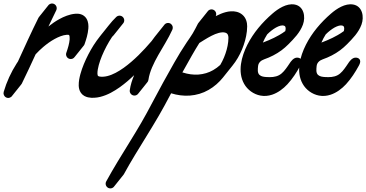

<svg xmlns="http://www.w3.org/2000/svg" viewBox="-103 -543 2064 1082"><path d="M270.9 -246 270.8 -245.7 270.7 -245.6C265.9 -231.7 273.3 -216.5 287.2 -211.7C299 -207.6 311.6 -212.4 318.1 -222.4C319.4 -223.6 320.4 -225 321.4 -226.5C322.6 -227.7 323.7 -229.1 324.7 -230.6C325.9 -231.8 327 -233.2 328 -234.7C329.2 -235.9 330.3 -237.3 331.2 -238.8C332.4 -240 333.5 -241.4 334.5 -242.9C335.7 -244.1 336.8 -245.5 337.8 -246.9C339 -248.2 340.1 -249.6 341 -251C342.3 -252.3 343.4 -253.6 344.3 -255.1C345.5 -256.4 346.6 -257.7 347.6 -259.2C348.8 -260.5 349.9 -261.8 350.9 -263.3C352.1 -264.6 353.2 -265.9 354.1 -267.4C355.4 -268.6 356.4 -270 357.4 -271.5C358.6 -272.7 359.7 -274.1 360.7 -275.6C361.9 -276.8 363 -278.2 364 -279.7C365.2 -280.9 366.3 -282.3 367.2 -283.8C369.9 -286.5 372.1 -289.8 373.4 -293.6C383 -321.4 392.1 -349.4 394.9 -382.4C395.5 -390.7 395.6 -399.4 394.3 -409C393 -418.4 390.2 -429.2 383.2 -439.9C376.3 -450.7 363.9 -459.5 352.3 -462.7C340.5 -466.4 330 -466 321.7 -465.5C304.2 -464.2 288.4 -460 273.5 -454.6C258.6 -449.3 244.7 -442.6 231.4 -435.3C209.3 -423.2 189.1 -409 169.9 -393.6C184.3 -424.2 198.9 -454.6 213.9 -484.8L213.9 -484.8C220.4 -498 215.1 -514 201.9 -520.5C189.7 -526.6 175.1 -522.3 167.9 -511.1C166.6 -509.9 165.6 -508.5 164.6 -507C163.4 -505.8 162.3 -504.4 161.3 -502.9C160.1 -501.7 159 -500.4 158 -498.9C156.8 -497.6 155.7 -496.3 154.8 -494.8C153.6 -493.5 152.5 -492.2 151.5 -490.7C150.3 -489.4 149.2 -488.1 148.2 -486.6C147 -485.4 145.9 -484 145 -482.5C143.7 -481.3 142.7 -479.9 141.7 -478.4C140.5 -477.2 139.4 -475.8 138.4 -474.3C137.2 -473.1 136.1 -471.7 135.1 -470.2C133.9 -469 132.8 -467.6 131.9 -466.1C130.6 -464.9 129.6 -463.5 128.6 -462C127.4 -460.8 126.3 -459.5 125.3 -458C124.1 -456.7 123 -455.4 122 -453.9C120.8 -452.6 119.7 -451.3 118.8 -449.8C116.9 -447.8 115.1 -445.7 113.9 -443.1C73.2 -361.4 35.8 -278.6 -1.9 -196.3C-4.4 -192.6 -6.9 -188.9 -9.3 -185.1C-40.9 -135.6 -65.7 -81.7 -82.2 -25.1C-85.7 -13 -80.1 0.4 -68.3 6.2C-56.1 12.2 -41.6 7.9 -34.4 -3.2C-33.2 -4.5 -32.1 -5.8 -31.1 -7.3C-29.9 -8.5 -28.8 -9.9 -27.8 -11.4C-26.6 -12.6 -25.5 -14 -24.6 -15.5C-23.4 -16.7 -22.3 -18.1 -21.3 -19.6C-20.1 -20.8 -19 -22.2 -18 -23.7C-16.8 -24.9 -15.7 -26.3 -14.8 -27.8C-13.5 -29 -12.5 -30.4 -11.5 -31.9C-10.3 -33.1 -9.2 -34.4 -8.2 -35.9C-7 -37.2 -5.9 -38.5 -4.9 -40C-3.7 -41.3 -2.6 -42.6 -1.7 -44.1C-0.5 -45.4 0.6 -46.7 1.6 -48.2C2.8 -49.4 3.9 -50.8 4.9 -52.3C6.1 -53.5 7.2 -54.9 8.1 -56.4C9.4 -57.6 10.4 -59 11.4 -60.5C12.6 -61.7 13.7 -63.1 14.7 -64.6C16.6 -66.5 18.4 -68.8 19.7 -71.4C46.5 -125.9 72 -180.9 97.2 -235.9C97.6 -236.5 98 -237.1 98.4 -237.7C111.6 -251.9 125.6 -265.4 140.2 -277.9C160.5 -295.1 182 -310.8 204.7 -323.2C227.1 -335.5 251.5 -345.4 273 -346.9C278.7 -347.3 282.5 -347.1 284.2 -346.4C286.2 -345.7 285.8 -345.8 286.6 -344.8C287.4 -343.7 288.7 -340.7 289.2 -336.3C289.8 -331.8 289.9 -326.5 289.5 -320.8C287.6 -297.5 279.8 -271.3 270.9 -246Z M859.8 -408.6C847.8 -417.2 831.2 -414.5 822.6 -402.6L822.5 -402.4C821.9 -401.7 821.4 -401 820.8 -400.2C820.3 -399.6 819.8 -399.1 819.3 -398.5L819.2 -398.4C818.7 -397.6 818.1 -396.9 817.6 -396.1C817.1 -395.5 816.5 -395 816 -394.4L815.9 -394.3C815.4 -393.5 814.8 -392.8 814.3 -392C813.8 -391.5 813.2 -391 812.8 -390.3L812.7 -390.2C812.1 -389.4 811.6 -388.7 811 -387.9C810.5 -387.4 810 -386.9 809.5 -386.2L809.4 -386.1C808.9 -385.3 808.3 -384.6 807.8 -383.9C807.3 -383.3 806.7 -382.8 806.2 -382.1L806.1 -382C805.6 -381.3 805 -380.5 804.5 -379.8C804 -379.2 803.4 -378.7 803 -378L802.9 -377.9C802.3 -377.2 801.8 -376.4 801.2 -375.7C800.7 -375.1 800.1 -374.6 799.7 -374L799.6 -373.8C799 -373.1 798.5 -372.3 797.9 -371.6C797.4 -371 796.9 -370.5 796.4 -369.9L796.3 -369.7C795.8 -369 795.2 -368.2 794.7 -367.5C794.2 -366.9 793.6 -366.4 793.1 -365.8L793 -365.6C792.5 -364.9 791.9 -364.2 791.4 -363.4C790.9 -362.8 790.3 -362.3 789.9 -361.7L789.8 -361.6C789.2 -360.8 788.7 -360.1 788.1 -359.3C787.6 -358.7 787.1 -358.2 786.6 -357.6L786.5 -357.5C786 -356.7 785.4 -356 784.9 -355.2C784.4 -354.6 783.8 -354.1 783.3 -353.5L783.2 -353.4C782.7 -352.6 782.1 -351.9 781.6 -351.1C781.1 -350.6 780.5 -350.1 780.1 -349.4L780 -349.3C779.4 -348.5 778.9 -347.8 778.3 -347C777.8 -346.5 777.2 -346 776.8 -345.3L776.7 -345.2C776.2 -344.4 775.6 -343.7 775 -343C774.5 -342.4 774 -341.9 773.5 -341.2L773.4 -341.1C772.9 -340.4 772.3 -339.6 771.8 -338.9C771.3 -338.3 770.7 -337.8 770.2 -337.1L770.1 -337C763.9 -328.4 757.6 -319.9 751.2 -311.4C727.8 -283.9 703.3 -257.2 677.7 -232C651.2 -206.1 623.4 -181.7 594 -160.7C564.7 -139.9 533.2 -121.9 501.5 -114.2C493.7 -112.4 485.8 -110.9 478.2 -110.7C470.7 -110.1 462.5 -110.6 457.1 -111.9C454.2 -112.4 452.4 -113.4 451 -114C449.7 -114.7 449.5 -115.2 448.9 -115.8C447.9 -116.8 446.3 -121.5 446.1 -128.5C445.9 -142.5 449.1 -159.8 453.7 -176.7C458.2 -193.7 464.6 -210.7 471.3 -227.5C486.9 -264.8 506.1 -301.4 528.7 -335.2C531.2 -337.8 533.7 -340.6 536.3 -343.1L536.8 -343.7C538.3 -345.1 539.5 -346.6 540.6 -348.3C541.8 -349.6 542.9 -350.9 543.8 -352.4C545.1 -353.7 546.2 -355 547.1 -356.5C548.3 -357.8 549.4 -359.1 550.4 -360.6C551.6 -361.8 552.7 -363.2 553.6 -364.6C554.9 -365.9 556 -367.3 556.9 -368.7C558.2 -370 559.2 -371.4 560.2 -372.8C561.4 -374.1 562.5 -375.5 563.5 -376.9C564.7 -378.2 565.8 -379.6 566.7 -381C568 -382.3 569.1 -383.7 570 -385.1C571.2 -386.4 572.3 -387.7 573.3 -389.2C574.5 -390.5 575.6 -391.8 576.5 -393.3C577.8 -394.6 578.9 -395.9 579.8 -397.4C581.1 -398.7 582.2 -400 583.1 -401.5C584.3 -402.7 585.4 -404.1 586.4 -405.6C587.6 -406.8 588.7 -408.2 589.6 -409.6C599.6 -419.9 599.7 -436.3 589.7 -446.6C579.5 -457.2 562.7 -457.5 552.1 -447.3C536.8 -432.6 523 -417 510.3 -400.7C509.2 -399.4 508.1 -398 507 -396.7C505.9 -395.3 504.8 -393.9 503.7 -392.6C502.6 -391.2 501.5 -389.8 500.5 -388.5C499.4 -387.1 498.3 -385.8 497.2 -384.4C496.1 -383 495 -381.7 493.9 -380.3C492.8 -378.9 491.7 -377.6 490.7 -376.2C489.6 -374.8 488.5 -373.5 487.4 -372.1C486.3 -370.7 485.2 -369.4 484.1 -368C483 -366.7 481.9 -365.3 480.8 -363.9C479.7 -362.6 478.6 -361.2 477.6 -359.8C476.5 -358.5 475.4 -357.1 474.3 -355.8C473.2 -354.4 472.1 -353 471 -351.7C469.9 -350.3 468.8 -348.9 467.7 -347.6C466.7 -346.2 465.6 -344.8 464.5 -343.5C463.4 -342.1 462.3 -340.8 461.2 -339.4C447.9 -322.8 435.7 -305.5 424.3 -287.8C403.2 -254.2 384.9 -219 369.7 -182.3C362.3 -163.7 355.2 -145.1 350 -125.2C344.8 -105.3 340.2 -85 340.6 -60.8C340.8 -54.8 341.5 -48.3 343.3 -41.1C345.1 -34.2 348.1 -26.4 353.3 -19.3C358.3 -12.3 365.2 -6.2 372.3 -2.3C379.3 1.5 386.5 4.1 392.9 5.5C406.1 8.3 417.1 8.7 428.6 7.9C440 7.5 451 5.5 461.7 3C504.3 -7.6 539.9 -28.9 572.5 -51.8C601.4 -72.5 627.9 -95.4 652.9 -119.4C652.9 -119.1 652.8 -118.9 652.7 -118.7C641.6 -92.5 632.5 -64.5 628.3 -34.7L628.3 -34.7C626.3 -20.2 636.4 -6.7 651 -4.7C661.6 -3.2 671.5 -8.2 677 -16.6C678.2 -17.9 679.3 -19.2 680.3 -20.7C681.5 -21.9 682.6 -23.3 683.5 -24.8C684.8 -26 685.9 -27.4 686.8 -28.9C688 -30.1 689.1 -31.5 690.1 -33C691.3 -34.2 692.4 -35.6 693.4 -37.1C694.6 -38.3 695.7 -39.7 696.6 -41.1C697.9 -42.4 698.9 -43.8 699.9 -45.2C701.1 -46.5 702.2 -47.8 703.2 -49.3C704.4 -50.6 705.5 -51.9 706.5 -53.4C707.7 -54.7 708.8 -56 709.7 -57.5C710.9 -58.8 712 -60.1 713 -61.6C714.2 -62.8 715.3 -64.2 716.3 -65.7C717.5 -66.9 718.6 -68.3 719.5 -69.8C720.8 -71 721.9 -72.4 722.8 -73.9C724 -75.1 725.1 -76.5 726.1 -78C729.9 -81.9 732.6 -86.9 733.4 -92.8L733.4 -92.9C736.8 -116.5 744.3 -140.2 754.1 -163.5C763.9 -186.8 776 -209.8 789 -232.8C802 -255.7 815.9 -278.6 829.6 -302.2C843.2 -325.8 856.8 -350 868.5 -376.1C873.5 -387.4 870.2 -401 859.8 -408.6Z M1015.5 -122.8C986.3 -120.7 956.4 -125 927.7 -134.2C926.7 -134.5 925.7 -134.6 924.7 -134.8C942.3 -166.8 960 -198.6 978.2 -230.1C991.9 -254 1005.9 -277.6 1020.4 -300.7C1029.8 -306.5 1038.7 -312.3 1047.7 -317.8C1061.5 -326.3 1075.1 -334.3 1088.8 -341.2C1115.9 -355.1 1145.2 -364.5 1165.2 -359.4C1169.9 -358.2 1173.5 -356.3 1176.1 -354C1178.7 -351.8 1180.6 -348.9 1182 -344.7C1183.5 -340.6 1184.3 -335.3 1184.3 -329.2C1184.2 -322 1183.9 -314.7 1183 -307.3C1179.7 -277.6 1171.2 -247.6 1159.4 -219.3C1153.3 -204.7 1146.2 -190.6 1138.2 -177.1C1125.9 -165.9 1112.6 -156 1098.4 -147.9C1073 -133.2 1044.7 -125.1 1015.5 -122.8ZM1155.6 -108.8C1156.3 -109.6 1157 -110.4 1157.7 -111.2C1158.1 -111.8 1158.5 -112.3 1158.9 -112.9C1159.6 -113.7 1160.3 -114.5 1160.9 -115.3C1161.4 -115.9 1161.7 -116.4 1162.2 -117C1162.8 -117.8 1163.5 -118.6 1164.2 -119.4C1164.6 -120 1165 -120.5 1165.4 -121.1C1166.1 -121.9 1166.8 -122.7 1167.5 -123.5C1167.9 -124 1168.3 -124.6 1168.7 -125.2C1169.4 -126 1170.1 -126.8 1170.7 -127.6C1171.2 -128.1 1171.5 -128.7 1172 -129.2C1172.6 -130.1 1173.4 -130.9 1174 -131.7C1174.4 -132.2 1174.8 -132.8 1175.2 -133.3C1175.9 -134.2 1176.6 -135 1177.3 -135.8C1177.7 -136.3 1178.1 -136.9 1178.5 -137.4C1179.2 -138.3 1179.9 -139 1180.6 -139.9C1181 -140.4 1181.4 -141 1181.8 -141.5C1182.5 -142.3 1183.2 -143.1 1183.8 -144C1184.3 -144.5 1184.6 -145.1 1185.1 -145.6C1185.7 -146.4 1186.4 -147.2 1187.1 -148C1187.5 -148.6 1187.9 -149.2 1188.3 -149.7C1189 -150.5 1189.7 -151.3 1190.4 -152.1C1190.8 -152.7 1191.2 -153.3 1191.6 -153.8C1192.3 -154.6 1193 -155.4 1193.6 -156.2C1194.1 -156.8 1194.5 -157.3 1194.9 -157.9C1195.6 -158.7 1196.3 -159.5 1196.9 -160.3C1197.4 -160.9 1197.7 -161.4 1198.2 -162C1198.8 -162.8 1199.5 -163.6 1200.2 -164.4C1200.6 -164.9 1201 -165.5 1201.4 -166.1C1202.1 -166.9 1202.8 -167.7 1203.5 -168.5C1203.9 -169 1204.3 -169.6 1204.7 -170.2C1205.4 -171 1206.1 -171.8 1206.7 -172.6C1229.3 -200.5 1247.2 -231.5 1260.8 -264.1C1274.4 -296.8 1284.2 -330.9 1288.3 -367C1289.3 -376 1289.8 -385.2 1289.9 -394.6C1289.9 -405 1288.6 -416.4 1284.6 -427.8C1280.7 -439.2 1273.6 -450.8 1263.6 -459.4C1253.8 -468.1 1242 -473.6 1230.8 -476.4C1219.5 -479.3 1208.6 -480 1198.2 -479.3C1187.5 -478.9 1177.8 -476.8 1168.4 -474.4C1149.7 -469.5 1133 -462.1 1117.2 -454.2C1115.6 -453.4 1114.2 -452.6 1112.7 -451.8C1119.1 -464.8 1113.9 -480.6 1100.9 -487.2C1088.7 -493.5 1074 -489.2 1066.6 -478C1065.4 -476.7 1064.3 -475.4 1063.3 -473.9C1062.1 -472.6 1061 -471.3 1060.1 -469.8C1058.9 -468.5 1057.8 -467.2 1056.8 -465.7C1055.6 -464.5 1054.5 -463.1 1053.5 -461.6C1052.3 -460.4 1051.2 -459 1050.2 -457.5C1049 -456.3 1047.9 -454.9 1047 -453.4C1045.8 -452.2 1044.7 -450.8 1043.7 -449.3C1042.5 -448.1 1041.4 -446.7 1040.4 -445.2C1039.2 -444 1038.1 -442.6 1037.2 -441.1C1035.9 -439.9 1034.9 -438.5 1033.9 -437.1C1032.7 -435.8 1031.6 -434.5 1030.6 -433C1029.4 -431.7 1028.3 -430.4 1027.3 -428.9C1026.1 -427.6 1025 -426.3 1024.1 -424.8C1022.9 -423.6 1021.8 -422.2 1020.8 -420.7C1019.6 -419.5 1018.5 -418.1 1017.5 -416.6C1015.7 -414.7 1014 -412.6 1012.7 -410.2L1012.5 -409.8C1002.9 -391 993.4 -372.2 983 -354.8C972.8 -337.6 960.5 -320.9 948.1 -302.5C923.5 -266.1 901.2 -228.7 879.7 -191.3C836.6 -116.4 795.9 -40.7 755.4 35.2C735.2 73.5 715.5 110.4 694 147.2C672.7 184 650.5 220.5 628 256.9C583.1 329.9 537.3 403 495.6 479.3L495.6 479.3C488.6 492.3 493.3 508.4 506.3 515.5C518.5 522.1 533.7 518.1 541.2 506.5C542.4 505.3 543.5 504 544.5 502.5C545.7 501.2 546.7 499.9 547.7 498.4C548.9 497.1 550 495.8 551 494.3C552.2 493 553.3 491.7 554.3 490.2C555.5 489 556.6 487.6 557.5 486.1C558.8 484.9 559.8 483.5 560.8 482C562 480.8 563.1 479.4 564.1 477.9C565.3 476.7 566.4 475.3 567.4 473.8C568.6 472.6 569.7 471.2 570.6 469.7C571.8 468.5 572.9 467.1 573.9 465.6C575.1 464.4 576.2 463.1 577.2 461.6C578.4 460.3 579.5 459 580.4 457.5C581.7 456.2 582.7 454.9 583.7 453.4C584.9 452.1 586 450.8 587 449.3C588.2 448.1 589.3 446.7 590.3 445.2C592 443.5 593.5 441.6 594.7 439.4C635.3 365 680.7 292.6 725.7 219.4C748.2 182.8 770.7 145.9 792.4 108.5C814.2 71.2 834.9 32.4 854.8 -5.2C857 -9.3 859.1 -13.3 861.3 -17.3C894.9 -6.8 930.9 -1.7 966.9 -4.3C1003.6 -7 1040.4 -17.7 1072.3 -36.2C1104.4 -54.4 1132 -79.2 1154.4 -107.1C1154.8 -107.7 1155.2 -108.3 1155.6 -108.8Z M1469.8 -345.1C1451.1 -334.3 1431.1 -324.7 1410.7 -316C1400.5 -311.7 1390.2 -307.6 1379.8 -303.7L1378.3 -303.1C1385 -319 1393.2 -334.4 1402.6 -349.2C1406.6 -353.1 1410.6 -357 1414.8 -360.7C1430.5 -374.4 1447.8 -386.8 1464.9 -394C1473.3 -397.6 1481.7 -399.7 1488.1 -399.8C1495.1 -399.8 1500 -398 1502.3 -395.8C1504.7 -393.7 1506.5 -390.4 1506.8 -384.1C1506.8 -379 1506.1 -373.4 1504.7 -367.8C1493.8 -359.6 1482.1 -352 1469.8 -345.1ZM1430.5 -9.4C1463.6 -20.4 1493.4 -42.9 1517 -68.4C1545.6 -99.4 1569.2 -136.1 1589.3 -173C1594.5 -182.7 1599.5 -194 1595.7 -204.2C1590.4 -218.2 1570.8 -221.6 1557.4 -214.9C1539.6 -206 1528.8 -184.9 1517.7 -169.1C1504.7 -150.6 1490.2 -130.5 1469.9 -119.5C1448.4 -107.9 1423.2 -107.4 1399.5 -108.8C1386.1 -109.6 1370.1 -111.1 1359.6 -120.5C1346.4 -132.3 1349.9 -154.3 1351.3 -170C1353 -189.8 1367.6 -202.3 1385.5 -208.6C1420.5 -220.9 1453.7 -237.5 1483.5 -259.6C1497 -269.7 1509.8 -280.8 1521.7 -292.8C1554.5 -325.9 1587.9 -359.6 1604.2 -404.4C1620.2 -448.2 1609.9 -508.8 1556.5 -517.7C1511.7 -525.2 1464 -493.9 1431.9 -466C1375.1 -416.8 1324.9 -358.2 1290.9 -290.8C1257.9 -225.3 1234.1 -138.9 1272.7 -70.5C1291.7 -36.7 1326 -11.9 1364.1 -4.5C1387.1 0 1409.4 -2.4 1430.5 -9.4Z M1799.8 -345.1C1781.1 -334.3 1761.1 -324.7 1740.7 -316C1730.5 -311.7 1720.2 -307.6 1709.8 -303.7L1708.3 -303.1C1715 -319 1723.2 -334.4 1732.6 -349.2C1736.6 -353.1 1740.6 -357 1744.8 -360.7C1760.5 -374.4 1777.8 -386.8 1794.9 -394C1803.3 -397.6 1811.7 -399.7 1818.1 -399.8C1825.1 -399.8 1830 -398 1832.3 -395.8C1834.7 -393.7 1836.5 -390.4 1836.8 -384.1C1836.8 -379 1836.1 -373.4 1834.7 -367.8C1823.8 -359.6 1812.1 -352 1799.8 -345.1ZM1760.5 -9.4C1793.6 -20.4 1823.4 -42.9 1847 -68.4C1875.6 -99.4 1899.2 -136.1 1919.3 -173C1924.5 -182.7 1929.5 -194 1925.7 -204.2C1920.4 -218.2 1900.8 -221.6 1887.4 -214.9C1869.6 -206 1858.8 -184.9 1847.7 -169.1C1834.7 -150.6 1820.2 -130.5 1799.9 -119.5C1778.4 -107.9 1753.2 -107.4 1729.5 -108.8C1716.1 -109.6 1700.1 -111.1 1689.6 -120.5C1676.4 -132.3 1679.9 -154.3 1681.3 -170C1683 -189.8 1697.6 -202.3 1715.5 -208.6C1750.5 -220.9 1783.7 -237.5 1813.5 -259.6C1827 -269.7 1839.8 -280.8 1851.7 -292.8C1884.5 -325.9 1917.9 -359.6 1934.2 -404.4C1950.2 -448.2 1939.9 -508.8 1886.5 -517.7C1841.7 -525.2 1794 -493.9 1761.9 -466C1705.1 -416.8 1654.9 -358.2 1620.9 -290.8C1587.9 -225.3 1564.1 -138.9 1602.7 -70.5C1621.7 -36.7 1656 -11.9 1694.1 -4.5C1717.1 0 1739.4 -2.4 1760.5 -9.4Z"/></svg>

Font: Ambarawa
Style: Script
Weight: 500
Foundry: Ekosamp
Version: Version 1.001;